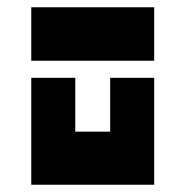

<svg xmlns="http://www.w3.org/2000/svg" viewBox="-20 -753 519 528"><path d="M66 -733H187H283H404V-586H283V-539H404V-391V-245H66V-391V-539H187V-391H283V-586H187H66Z"/></svg>

Font: PatchStencil
Style: Regular
Weight: 400
Version: Version 1.1